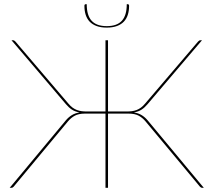

<svg xmlns="http://www.w3.org/2000/svg" viewBox="-20 -891 1013 911"><path d="M947 0H939.5Q933 0 928.5 -5.5L671 -314.5Q656.5 -332 638.2 -342Q620 -352 589.5 -352H492.5V0H480.5V-352H383.5Q353 -352 334.8 -342Q316.5 -332 302 -314.5L45 -5.5Q40.5 0 34 0H26L292 -319.5Q304.5 -334.5 320 -344.2Q335.5 -354 357.5 -357.5Q335.5 -361.5 321 -371Q306.5 -380.5 293 -396.5L34.5 -700H42Q45.5 -700 48.2 -698Q51 -696 53.5 -693.5L304.5 -399.5Q314.5 -387.5 324.5 -380.2Q334.5 -373 345 -369Q355.5 -365 367 -363.5Q378.5 -362 392 -362H480.5V-700H492.5V-362H581Q594.5 -362 606 -363.5Q617.5 -365 628 -369Q638.5 -373 648.5 -380.2Q658.5 -387.5 668.5 -399.5L919.5 -693.5Q922 -696 924.8 -698Q927.5 -700 931 -700H938.5L680 -396.5Q666.5 -380.5 652 -371Q637.5 -361.5 615.5 -357.5Q637.5 -354 653 -344.2Q668.5 -334.5 681 -319.5ZM486.5 -767Q535 -767 558.2 -792.5Q581.5 -818 581.5 -871H586.5Q589 -871 590.8 -869.2Q592.5 -867.5 592.5 -863.5Q592.5 -840 586.5 -821Q580.5 -802 567.8 -788.5Q555 -775 534.8 -767.5Q514.5 -760 486.5 -760Q458.5 -760 438.2 -767.5Q418 -775 405.2 -788.5Q392.5 -802 386.5 -821Q380.5 -840 380.5 -863.5Q380.5 -867.5 382.2 -869.2Q384 -871 386.5 -871H391.5Q391.5 -818 414.8 -792.5Q438 -767 486.5 -767Z"/></svg>

Font: Lato 2
Style: Regular
Weight: 100
Designer: Lukasz Dziedzic with Adam Twardoch and Botio Nikoltchev
Foundry: tyPoland Lukasz Dziedzic
Version: Version 2.015; 2015-08-06; http://www.latofonts.com/